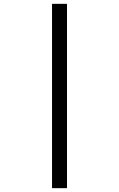

<svg xmlns="http://www.w3.org/2000/svg" viewBox="-20 -810 620 1000"><path d="M251 170H329V-790H251Z"/></svg>

Font: CommitMono-dimboump
Style: Regular
Weight: 400
Monospace: yes
Designer: Eigil Nikolajsen
Foundry: Eigil Nikolajsen
Version: Version 1.143